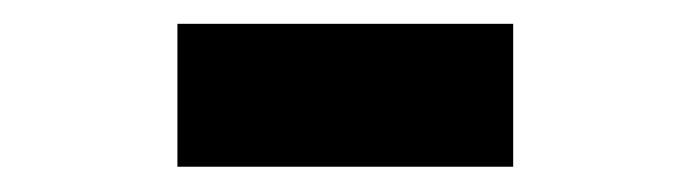

<svg xmlns="http://www.w3.org/2000/svg" viewBox="-20 -793 568 158"><path d="M126 -773.4H402.3V-655.8H126Z"/></svg>

Font: Merriweather
Style: Heavy
Weight: 900
Version: Version 1.003